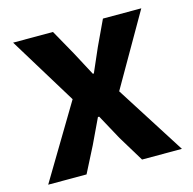

<svg xmlns="http://www.w3.org/2000/svg" viewBox="-87 -648 737 735"><g transform="rotate(-15 281.0 -280.0)"><path d="M191 -292 27 -560H185L241 -460Q266 -412 291 -366H295L336 -460L383 -560H535L371 -275L546 0H388L326 -102L272 -201H267L220 -102L168 0H16Z"/></g></svg>

Font: `nÑOS-|
Style: Bold
Weight: 700
Designer: Ryoko NISHIZUKA ¬âXZm¬º[P (kana & ideographs); Paul D. Hunt (Latin, Greek & Cyrillic); Wenlong ZHANG _ e¬á¬ü¬ô (bopomof
Foundry: Adobe Systems Incorporated
Version: Version 1.00 June 24, 2014, initial release